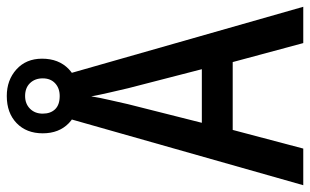

<svg xmlns="http://www.w3.org/2000/svg" viewBox="-194 -720 914 566"><g transform="rotate(-90 263.0 -437.0)"><path d="M419 0 363 -208H163L108 0H0L203 -715H322L526 0ZM286 -516Q280 -542 273 -572Q266 -602 262 -625Q258 -600 251 -570Q244 -540 239 -517L184 -299H342ZM263 -662Q213 -662 183 -691Q153 -720 153 -768Q153 -816 183 -845Q213 -874 263 -874Q310 -874 341.5 -845.5Q373 -817 373 -770Q373 -721 342.5 -691.5Q312 -662 263 -662ZM263 -718Q286 -718 300.5 -731.5Q315 -745 315 -768Q315 -791 301 -805.5Q287 -820 263 -820Q240 -820 225.5 -805.5Q211 -791 211 -768Q211 -745 224 -731.5Q237 -718 263 -718Z"/></g></svg>

Font: Noto Sans Malayalam Condensed Medium
Style: Regular
Weight: 500
Width: 3
Designer: Jelle Bosma - Monotype Design Team
Foundry: Monotype Imaging Inc.
Version: Version 2.104; ttfautohint (v1.8.4.7-5d5b)